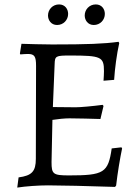

<svg xmlns="http://www.w3.org/2000/svg" viewBox="-20 -838 631 868"><path d="M238 -725C267 -725 288 -748 288 -775C288 -797 274 -818 247 -818C218 -818 197 -795 197 -768C197 -747 211 -725 238 -725ZM404 -725C433 -725 454 -748 454 -775C454 -797 440 -818 413 -818C384 -818 363 -795 363 -768C363 -747 377 -725 404 -725ZM529 -172 485 -167C469 -57 450 -45 292 -45C220 -45 213 -51 213 -105L217 -296C242 -300 273 -303 294 -303C333 -303 397 -301 434 -300L448 -359L444 -364C399 -358 344 -353 322 -353L219 -354L227 -548C228 -585 232 -587 297 -587C438 -587 450 -581 450 -516C450 -506 449 -485 448 -473L496 -477C499 -527 508 -594 519 -643L516 -649C450 -640 375 -637 216 -637C172 -637 111 -639 77 -640L70 -596L72 -592C82 -593 98 -594 106 -594C136 -594 143 -583 143 -540L142 -120C142 -63 124 -44 64 -36L58 10C97 4 155 0 197 0C252 0 380 3 500 7L505 1C511 -53 523 -125 532 -167Z"/></svg>

Font: Alegreya SC
Style: Regular
Weight: 400
Designer: Juan Pablo del Peral
Foundry: Huerta Tipografica
Version: Version 2.007;PS 002.007;hotconv 1.0.88;makeotf.lib2.5.64775